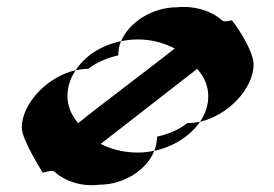

<svg xmlns="http://www.w3.org/2000/svg" viewBox="-20 -552 793 555"><path d="M43 -183C43 -148 103 -54 103 -54C98 -49 129 -63 137 -56C169 -27 218 -12 266 -18C339 -18 404 -61 426 -116C410 -113 395 -111 379 -111C339 -111 302 -120 271 -136L550 -353C570 -330 582 -304 582 -274C582 -248 574 -223 558 -200C638 -218 713 -295 713 -366C713 -401 672 -467 651 -492C657 -498 630 -484 621 -494C589 -522 540 -536 492 -531C419 -531 353 -487 330 -433C346 -436 362 -438 379 -438C417 -438 454 -428 485 -412C436 -372 254 -236 206 -196C186 -219 175 -246 175 -274C175 -301 183 -326 199 -349C119 -332 43 -254 43 -183ZM199 -349C211 -351 223 -353 235 -353C261 -373 291 -385 322 -392C322 -406 324 -420 330 -433C272 -421 225 -390 199 -349ZM426 -116C482 -128 530 -159 558 -200C546 -198 533 -196 521 -196C496 -176 465 -164 434 -157C434 -143 431 -129 426 -116Z"/></svg>

Font: Ampere
Style: SCExt
Weight: 400
Version: Version 1